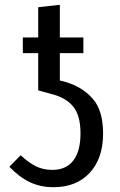

<svg xmlns="http://www.w3.org/2000/svg" viewBox="-20 -768 499 799"><path d="M409 -212Q409 -109 353.5 -49Q298 11 203 11Q148 11 104 -10Q60 -31 19 -74L66 -122Q99 -91 129.5 -76Q160 -61 198 -61Q255 -61 285 -100Q315 -139 315 -213Q315 -287 285 -324Q255 -361 197 -376L139 -392V-547H75V-612H139V-738L229 -748V-612H327V-547H229V-433L256 -426Q324 -405 366.5 -356.5Q409 -308 409 -212Z"/></svg>

Font: Fira Sans Condensed
Style: Regular
Weight: 400
Width: 3
Designer: bBox Type GmbH & Carrois Corporate GbR & Edenspiekermann AG
Foundry: bBox Type GmbH & Carrois Corporate GbR & Edenspiekermann AG
Version: Version 4.301